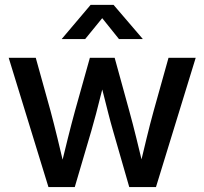

<svg xmlns="http://www.w3.org/2000/svg" viewBox="-20 -756 826 776"><path d="M175.8 0 15.1 -522.5H124.5L184.1 -308.1Q198.2 -255.4 212.2 -197.8Q226.1 -140.1 240.2 -80.6H225.6Q239.7 -139.2 254.2 -197Q268.6 -254.9 283.2 -308.1L343.3 -522.5H443.4L502.4 -308.1Q517.1 -254.9 531.2 -197.3Q545.4 -139.6 559.6 -80.6H544.4Q558.6 -139.6 572.5 -197.3Q586.4 -254.9 601.1 -308.1L661.1 -522.5H771L610.4 0H502.4L437 -227.1Q427.2 -260.7 418.2 -296.1Q409.2 -331.5 400.1 -367.7Q391.1 -403.8 381.8 -439H404.8Q395.5 -404.3 386.5 -367.9Q377.4 -331.5 368.2 -296.1Q358.9 -260.7 349.1 -227.1L282.2 0ZM324.2 -598.1H230V-599.1L346.2 -736.3H439L556.6 -599.1V-598.1H460.9L393.1 -682.6Z"/></svg>

Font: Inter 28pt Medium
Style: Regular
Weight: 500
Designer: Rasmus Andersson
Foundry: rsms
Version: Version 4.001;git-66647c0bb